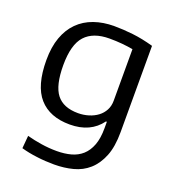

<svg xmlns="http://www.w3.org/2000/svg" viewBox="-139 -656 882 980"><g transform="rotate(20 302.0 -165.5)"><path d="M291 -69Q321 -69 348.5 -77.5Q376 -86 396.5 -101.5Q417 -117 429 -139.5Q441 -162 441 -191V-471Q414 -476 381.5 -479Q349 -482 313 -482Q225 -482 181 -434Q137 -386 137 -274Q137 -164 174 -116.5Q211 -69 291 -69ZM266 219Q218 219 171 213Q124 207 86 196L92 127Q129 137 171 143.5Q213 150 255 150Q297 150 332 140.5Q367 131 392 108.5Q417 86 431 49Q445 12 445 -43V-78H440Q383 0 271 0Q162 0 104.5 -65Q47 -130 47 -269Q47 -340 66 -392.5Q85 -445 120 -480Q155 -515 204.5 -532.5Q254 -550 314 -550Q362 -550 415.5 -544Q469 -538 529 -521V-53Q529 27 508 79Q487 131 451.5 162.5Q416 194 368 206.5Q320 219 266 219Z"/></g></svg>

Font: EncodeSans
Style: Regular
Weight: 400
Designer: Pablo Impallari, Andres Torresi
Foundry: Pablo Impallari, Andres Torresi
Version: Version 1.000; ttfautohint (v1.4.1)